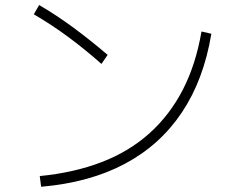

<svg xmlns="http://www.w3.org/2000/svg" viewBox="-20 -762 920 757"><path d="M136.7 -67.8Q272.2 -81.1 380.6 -122.8Q488.9 -164.4 568.9 -236.1Q648.9 -307.8 700.6 -407.8Q752.2 -507.8 774.4 -637.8L813.3 -628.9Q783.3 -447.8 697.2 -318.9Q611.1 -190 472.2 -116.1Q333.3 -42.2 142.2 -25.6ZM380 -510Q313.3 -568.9 247.8 -617.2Q182.2 -665.6 113.3 -705.6L134.4 -742.2Q204.4 -701.1 270.6 -652.2Q336.7 -603.3 404.4 -545.6Z"/></svg>

Font: Paperlogy 2 ExtraLight
Style: Regular
Weight: 250
Designer: redesigned by Lee Juim, glyphs from Gmarket Sans & Montserrat
Foundry: PT&
Version: Version 1.001